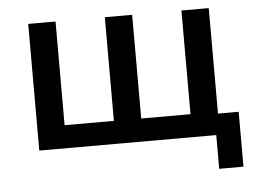

<svg xmlns="http://www.w3.org/2000/svg" viewBox="-47 -556 1009 749"><g transform="rotate(-5 457.0 -182.0)"><path d="M782 132V0H89V-496H196V-90H389V-496H496V-90H689V-496H796V-83H877V132Z"/></g></svg>

Font: Nunito Sans 8pt SemiBold
Style: Regular
Weight: 600
Version: Version 3.101;gftools[0.9.27]